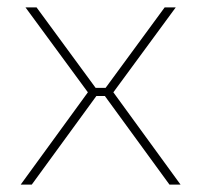

<svg xmlns="http://www.w3.org/2000/svg" viewBox="-20 -500 545 520"><path d="M264 -240H241L66 0H36L218 -250L49 -480H79L239 -262H266L426 -480H456L287 -250L469 0H439Z"/></svg>

Font: Exo 2.0 Thin
Style: Regular
Weight: 250
Designer: Natanael Gama
Version: Version 1.001;PS 001.001;hotconv 1.0.70;makeotf.lib2.5.58329